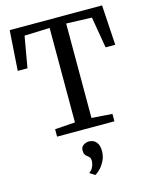

<svg xmlns="http://www.w3.org/2000/svg" viewBox="-148 -840 991 1239"><g transform="rotate(-15 347.5 -220.0)"><path d="M292 -59V-690L123 -684L86.5 -475.5H21.5L39.5 -743H656.5L673 -475.5H608.5L573 -684L402.5 -690V-59L540 -49.5V0H157V-49.5ZM413 163.5Q412.5 203 396.2 232.8Q380 262.5 360.8 280.5Q341.5 298.5 332.5 302.5H331L300 283L299.5 276.5Q313.5 270 323.2 249.5Q333 229 333 207.5Q333 192 326.2 184.2Q319.5 176.5 312.5 171.5Q305 166 298.8 157Q292.5 148 292.5 131.5Q292.5 111.5 302.2 101.2Q312 91 324.2 87Q336.5 83 344.5 83H347Q376.5 83 394.8 103.8Q413 124.5 413 163.5Z"/></g></svg>

Font: Merriweather
Style: Regular
Weight: 400
Designer: Eben Sorkin
Foundry: Eben Sorkin
Version: Version 2.100; ttfautohint (v1.7.19-72a1) -l 8 -r 50 -G 200 